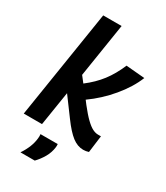

<svg xmlns="http://www.w3.org/2000/svg" viewBox="-229 -835 984 1139"><g transform="rotate(30 262.5 -265.5)"><path d="M11 0 128 -740H254L196 -372L228 -331Q287 -376 327 -428Q367 -480 397 -551L525 -540Q494 -463 430.5 -387Q367 -311 288 -255L307 -230Q344 -183 370.5 -157.5Q397 -132 417 -122Q437 -112 455 -112Q460 -112 465 -112Q470 -112 475 -112L460 4Q442 10 423 10Q384 10 347.5 -18Q311 -46 264 -110L173 -233L136 0ZM158 56H276Q277 66 276 77Q271 116 252 149Q233 182 207 209H109Q152 145 158 85Q160 69 158 56Z"/></g></svg>

Font: Georama SemiBold
Style: Italic
Weight: 600
Italic angle: -9°
Designer: Jean-Baptiste Levee
Foundry: Production Type
Version: Version 1.000